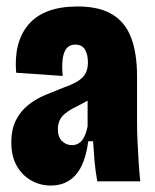

<svg xmlns="http://www.w3.org/2000/svg" viewBox="-20 -561 478 594"><path d="M137 13Q104 13 76 -3Q48 -19 31.5 -48.5Q15 -78 15 -120Q15 -162 30 -190.5Q45 -219 69 -237.5Q93 -256 121 -267.5Q149 -279 174 -289Q200 -298 217.5 -308Q235 -318 243.5 -332Q252 -346 252 -368Q252 -392 243 -407.5Q234 -423 213 -423Q196 -423 186.5 -412Q177 -401 174 -379Q171 -357 174 -326L30 -336Q26 -383 35.5 -420.5Q45 -458 68.5 -485.5Q92 -513 130 -527Q168 -541 220 -541Q286 -541 326.5 -517Q367 -493 385.5 -445Q404 -397 404 -324V-183Q404 -155 405.5 -122.5Q407 -90 409 -58.5Q411 -27 414 0H281Q275 -33 272.5 -62Q270 -91 268 -124H253Q247 -78 232.5 -48Q218 -18 194 -2.5Q170 13 137 13ZM202 -112Q214 -112 222.5 -117Q231 -122 236.5 -130.5Q242 -139 245.5 -149.5Q249 -160 251 -170V-272H280Q269 -261 255.5 -252.5Q242 -244 228.5 -237.5Q215 -231 202.5 -224Q190 -217 180 -208.5Q170 -200 164.5 -188.5Q159 -177 159 -161Q159 -137 172 -124.5Q185 -112 202 -112Z"/></svg>

Font: Bricolage Grotesque 48pt Condensed ExtraBold
Style: Regular
Weight: 800
Width: 3
Designer: Mathieu Triay
Foundry: Atelier Triay
Version: Version 1.001;gftools[0.9.33.dev8+g029e19f]